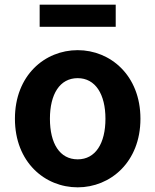

<svg xmlns="http://www.w3.org/2000/svg" viewBox="-20 -789 666 823"><path d="M313 14C453 14 582 -94 582 -280C582 -466 453 -574 313 -574C172 -574 44 -466 44 -280C44 -94 172 14 313 14ZM313 -106C236 -106 194 -174 194 -280C194 -385 236 -454 313 -454C389 -454 432 -385 432 -280C432 -174 389 -106 313 -106ZM150 -674H476V-769H150Z"/></svg>

Font: Source Han Sans KR
Style: Bold
Weight: 700
Designer: Ryoko NISHIZUKA 西塚涼子 (kana, bopomofo & ideographs); Paul D. Hunt (Latin, Greek & Cyrillic); Sandoll Communications 산돌커뮤니
Foundry: Adobe
Version: Version 2.004;hotconv 1.0.118;makeotfexe 2.5.65603